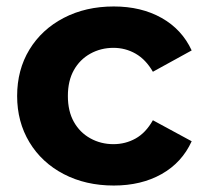

<svg xmlns="http://www.w3.org/2000/svg" viewBox="-20 -566 631 594"><path d="M332 8Q245 8 177 -27.5Q109 -63 71 -126Q33 -189 33 -269Q33 -350 71 -412.5Q109 -475 177 -510.5Q245 -546 332 -546Q417 -546 480 -510.5Q543 -475 573 -410L453 -344Q431 -382 399.5 -400Q368 -418 331 -418Q292 -418 259.5 -400Q227 -382 208.5 -349Q190 -316 190 -269Q190 -222 208.5 -189Q227 -156 259.5 -138Q292 -120 331 -120Q368 -120 399.5 -137.5Q431 -155 453 -194L573 -129Q543 -63 480 -27.5Q417 8 332 8Z"/></svg>

Font: Montserrat Z
Style: Bold
Weight: 700
Designer: Julieta Ulanovsky
Foundry: Julieta Ulanovsky
Version: Version 8.000